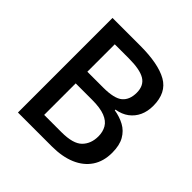

<svg xmlns="http://www.w3.org/2000/svg" viewBox="-185 -870 1025 1025"><g transform="rotate(45 328.0 -357.0)"><path d="M304 -714Q441 -714 511 -674.5Q581 -635 581 -536Q581 -494 566 -461.5Q551 -429 522.5 -407.5Q494 -386 452 -379V-374Q495 -367 529 -348.5Q563 -330 583 -295Q603 -260 603 -204Q603 -139 572.5 -93.5Q542 -48 485.5 -24Q429 0 351 0H95V-714ZM322 -416Q406 -416 437.5 -443Q469 -470 469 -523Q469 -577 431 -600Q393 -623 310 -623H203V-416ZM203 -328V-90H334Q421 -90 455 -124Q489 -158 489 -214Q489 -248 474 -274Q459 -300 423.5 -314Q388 -328 327 -328Z"/></g></svg>

Font: Noto Sans Cham Medium
Style: Regular
Weight: 500
Version: Version 2.002